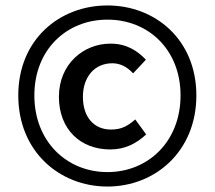

<svg xmlns="http://www.w3.org/2000/svg" viewBox="-20 -674 787 704"><path d="M374 10C549 10 700 -119 700 -324C700 -529 549 -654 374 -654C198 -654 47 -529 47 -324C47 -119 198 10 374 10ZM374 -43C225 -43 106 -155 106 -324C106 -493 225 -602 374 -602C523 -602 642 -493 642 -324C642 -155 523 -43 374 -43ZM384 -126C439 -126 480 -148 516 -181L476 -236C449 -213 427 -199 387 -199C324 -199 284 -245 284 -319C284 -390 325 -442 392 -442C422 -442 447 -428 468 -405L515 -455C484 -488 444 -514 385 -514C286 -514 196 -439 196 -319C196 -199 276 -126 384 -126Z"/></svg>

Font: Source Sans Pro Semibold
Style: Regular
Weight: 600
Designer: Paul D. Hunt
Foundry: Adobe Systems Incorporated
Version: Version 3.006;hotconv 1.0.111;makeotfexe 2.5.65597